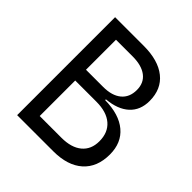

<svg xmlns="http://www.w3.org/2000/svg" viewBox="-187 -827 961 961"><g transform="rotate(45 293.0 -346.5)"><path d="M82 0V-693.4H284.2Q387.7 -693.4 444.3 -647.9Q501 -602.5 501 -519Q501 -453.6 459.2 -415.3Q417.5 -377 340.3 -370.1V-364.7Q440.4 -363.3 495.1 -317.4Q549.8 -271.5 549.8 -189Q549.8 -99.1 494.4 -49.6Q439 0 337.4 0ZM165 -76.7H318.8Q388.7 -76.7 427.2 -108.6Q465.8 -140.6 465.8 -198.7Q465.8 -260.3 426.5 -294.2Q387.2 -328.1 314.9 -328.1H165ZM165 -404.3H286.1Q348.6 -404.3 382.8 -432.6Q417 -460.9 417 -512.7Q417 -563 381.8 -589.8Q346.7 -616.7 282.7 -616.7H165Z"/></g></svg>

Font: Cascadia Mono NF SemiLight
Style: Regular
Weight: 350
Monospace: yes
Designer: Aaron Bell
Foundry: Saja Typeworks
Version: Version 2404.023; ttfautohint (v1.8.4)